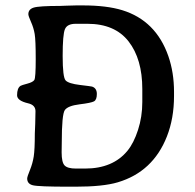

<svg xmlns="http://www.w3.org/2000/svg" viewBox="-20 -703 735 724"><path d="M266.1 -67.4H300.8Q405.8 -67.4 460.9 -134.8Q484.4 -163.6 500.5 -213.1Q516.6 -262.7 516.6 -318.4V-367.2Q516.6 -480.5 464.8 -546.9Q413.1 -613.3 309.6 -613.3H265.6Q233.4 -613.3 224.9 -593Q216.3 -572.8 216.3 -492.2Q216.3 -411.6 227.5 -399.7Q238.8 -387.7 281.7 -382.6Q324.7 -377.4 327.1 -376.5Q345.2 -370.6 345.2 -348.6Q345.2 -326.7 334.5 -320.8Q323.7 -314.9 280 -309.6Q236.3 -304.2 224.6 -288.1Q212.9 -272 212.9 -163.6L212.4 -128.4Q212.4 -90.8 223.6 -79.1Q234.9 -67.4 266.1 -67.4ZM636.2 -343.8V-340.8Q636.2 -256.8 609.4 -188.5Q557.1 -55.2 424.3 -15.6Q368.7 1 264.6 1H240.2Q125 1 103.8 -4.4Q82.5 -9.8 82.5 -29.8Q82.5 -36.6 92.8 -61.5Q103 -86.4 107.2 -112.8Q111.3 -139.2 111.3 -199.2L112.8 -235.8Q113.8 -260.3 113.8 -283.7Q113.8 -307.1 85.9 -313.5Q44.4 -323.2 44.4 -343.8Q44.4 -371.1 57.6 -379.4Q61.5 -381.8 82.8 -387.5Q104 -393.1 109.4 -401.4Q114.7 -409.7 114.7 -480.5Q114.7 -551.3 110.8 -574.7Q106.9 -598.1 96.9 -620.4Q86.9 -642.6 86.9 -649.4Q86.9 -668 106.9 -674.3Q127 -680.7 207 -680.7L231 -681.6Q255.4 -682.6 267.6 -682.6H292.5Q381.8 -682.6 440.9 -664.6Q567.9 -625.5 614.7 -491.7Q636.2 -429.7 636.2 -356.9Z"/></svg>

Font: Averia Gruesa Libre
Style: Regular
Weight: 400
Italic angle: -1.70001°
Version: Version 1.002